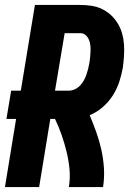

<svg xmlns="http://www.w3.org/2000/svg" viewBox="-20 -755 540 775"><path d="M0 0 45 -275H6L25 -389H64L121 -735H304Q327 -735 350 -731.5Q373 -728 393 -718Q413 -708 428.5 -693.5Q444 -679 455.5 -660Q467 -641 473 -619.5Q479 -598 480.5 -575.5Q482 -553 480.5 -529.5Q479 -506 476 -483Q471 -454 461.5 -425Q452 -396 435.5 -370Q419 -344 395 -323Q371 -302 342 -290Q356 -257 368.5 -222Q381 -187 389 -151Q397 -115 399.5 -77Q402 -39 396 0H258Q264 -37 260.5 -73Q257 -109 248.5 -143.5Q240 -178 228.5 -211Q217 -244 202 -275H183L138 0ZM202 -389H258Q270 -389 282 -394.5Q294 -400 303 -409.5Q312 -419 318.5 -430.5Q325 -442 329 -454Q333 -466 336 -478Q339 -490 341 -502Q343 -514 344 -526Q345 -538 345.5 -550Q346 -562 344.5 -573.5Q343 -585 338.5 -595.5Q334 -606 325.5 -613.5Q317 -621 305 -621H241Z"/></svg>

Font: Iosevka Term Curly Heavy
Style: Italic
Weight: 900
Italic angle: -9°
Designer: Belleve Invis
Foundry: Belleve Invis
Version: Version 32.3.0